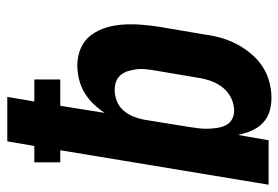

<svg xmlns="http://www.w3.org/2000/svg" viewBox="-142 -634 783 540"><g transform="rotate(-90 250.0 -363.5)"><path d="M245 8Q224 8 205.5 2Q187 -4 173.5 -17.5Q160 -31 152.5 -49Q145 -67 141 -86L126 0H1L98 -586H64V-659H110L123 -735H248L235 -659H297V-586H223L203 -461Q214 -478 228.5 -493Q243 -508 261 -518.5Q279 -529 298.5 -533.5Q318 -538 337 -538Q363 -538 385.5 -528Q408 -518 422 -499Q436 -480 443 -456.5Q450 -433 451.5 -408.5Q453 -384 451 -358Q449 -332 445 -307L423 -177Q420 -154 413.5 -132Q407 -110 396 -89Q385 -68 369 -49Q353 -30 333 -17Q313 -4 290 2Q267 8 245 8ZM209 -97Q227 -97 244 -105Q261 -113 273 -127.5Q285 -142 291.5 -159Q298 -176 301 -194L323 -324Q325 -336 326 -348.5Q327 -361 325.5 -372.5Q324 -384 320.5 -395.5Q317 -407 309.5 -416Q302 -425 291 -429Q280 -433 268 -433Q252 -433 236.5 -427Q221 -421 210 -408.5Q199 -396 193 -381Q187 -366 184 -351L163 -221Q161 -208 159.5 -195Q158 -182 158.5 -169Q159 -156 161 -143.5Q163 -131 168.5 -120Q174 -109 185 -103Q196 -97 209 -97Z"/></g></svg>

Font: Iosevka Curly XBdObl
Style: Regular
Weight: 800
Italic angle: -9°
Monospace: yes
Designer: Belleve Invis
Foundry: Belleve Invis
Version: Version 11.1.0; ttfautohint (v1.8.3)